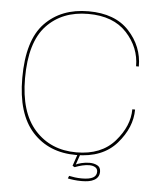

<svg xmlns="http://www.w3.org/2000/svg" viewBox="-51 -642 697 798"><g transform="rotate(5 297.0 -243.0)"><path d="M286.5 4Q397 4 455.8 -63.2Q514.5 -130.5 514.5 -205.5H503Q503 -136 446.8 -71.5Q390.5 -7 286.5 -7Q179.5 -7 113.5 -80.2Q47.5 -153.5 47.5 -295.5Q47.5 -446 112.5 -515.2Q177.5 -584.5 286.5 -584.5Q391 -584.5 447 -524Q503 -463.5 503 -385H514.5Q514.5 -469 456 -532.2Q397.5 -595.5 286.5 -595.5Q172.5 -595.5 104.2 -524.2Q36 -453 36 -295.5Q36 -146.5 104.2 -71.2Q172.5 4 286.5 4ZM319 110Q334.5 110 347.8 107.8Q361 105.5 371 100Q381 94.5 386.5 85.8Q392 77 392 64.5Q392 46 378 38.8Q364 31.5 345.5 31.5Q328.5 31.5 311.2 35.8Q294 40 285 45.5V55Q300.5 49 316.2 45.2Q332 41.5 345 41.5Q360.5 41.5 370.2 47.5Q380 53.5 380 66Q380 82.5 365 90.8Q350 99 319 99Q303.5 99 290 97.2Q276.5 95.5 265.5 93L261 104Q272.5 106.5 287 108.2Q301.5 110 319 110ZM285 55 304 0H293L276 50Z"/></g></svg>

Font: Anybody SemiExpanded Thin
Style: Regular
Weight: 250
Width: 6
Version: Version 1.113;gftools[0.9.25]